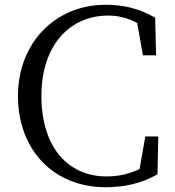

<svg xmlns="http://www.w3.org/2000/svg" viewBox="-20 -766 730 802"><path d="M587 -196 563 -60C518 -38 471 -29 425 -29C266 -29 153 -149 153 -365C153 -579 273 -701 432 -701C472 -701 512 -692 553 -670L577 -535H632L628 -692C557 -734 486 -746 421 -746C210 -746 55 -586 55 -365C55 -141 203 16 421 16C498 16 570 1 638 -38L641 -196Z"/></svg>

Font: Source Han Serif AKR9
Style: Regular
Weight: 400
Designer: Ryoko NISHIZUKA 西塚涼子 (kana & ideographs); Frank Grießhammer (Latin, Greek & Cyrillic); Sandoll Communications 산돌커뮤니케이션, 
Foundry: Adobe Systems Incorporated
Version: Version 1.005;hotconv 1.0.107;makeotfexe 2.5.65593